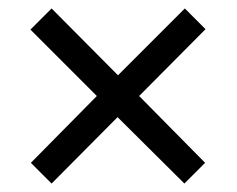

<svg xmlns="http://www.w3.org/2000/svg" viewBox="-20 -580 560 454"><path d="M53 -195 209 -353 52 -510 102 -560 259 -402 417 -560 466 -511 309 -353 465 -195 416 -146 258 -303 102 -146Z"/></svg>

Font: Noto Sans Sinhala SemiCondensed
Style: Regular
Weight: 400
Width: 4
Designer: Jelle Bosma - Monotype Design Team
Foundry: Monotype Imaging Inc.
Version: Version 2.006; ttfautohint (v1.8.4.7-5d5b)